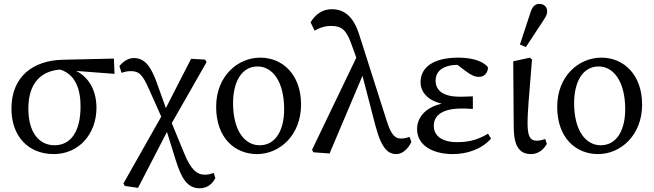

<svg xmlns="http://www.w3.org/2000/svg" viewBox="-20 -787 3394 997"><path d="M259.5 13.1C387.9 13.1 480.9 -89.4 480.9 -227.6C480.9 -331.8 425.5 -429.4 292.7 -440.9L280.5 -429.2C373.9 -406.9 398.3 -320.2 398.3 -234.6C398.3 -96.2 342 -32.7 263.3 -32.7C183.3 -32.7 127.2 -98.8 127.2 -223.1C127.2 -352.5 190.3 -421.1 300 -426.3L311.7 -423.6L574.6 -403.5L571.5 -482.8L306.9 -476.8C154.4 -473.6 39.4 -392.2 39.4 -222.6C39.4 -79.8 126.4 13.1 259.5 13.1Z M628.2 178.6 696.8 188.5 858 -123.4 1052.6 -464.3 1045.3 -477.5 972.3 -481.7 828.5 -201.1 621 165.5 628.2 178.6ZM1016.5 190.6C1052 190.6 1080 173.1 1098.2 137.9L1090 111.4C1075.1 116.3 1060.9 120.2 1044.1 120.2C1001.7 120.2 970.7 93.4 935.6 7L865.2 -164L837.5 -132.1L892.5 44.5C921.3 136.3 951.3 190.6 1016.5 190.6ZM827 -159.9 854.1 -189.9 793.8 -358.6C762.3 -446.1 729.1 -485.6 675.1 -485.6C645 -485.6 620.4 -468 600 -444.1L611.3 -408.6C628.1 -414.6 641.2 -417.6 657.9 -417.6C701.3 -417.6 719.1 -402.8 754.7 -321.7L827 -159.9Z M1315 13.1C1430.5 13.1 1543.3 -83 1543.3 -244.3C1543.3 -398.9 1448.1 -487.7 1331.7 -487.7C1215.1 -487.7 1102.4 -392.7 1102.4 -232.5C1102.4 -71.2 1198.8 13.1 1315 13.1ZM1328.2 -32.7C1251.6 -32.7 1190.2 -107.3 1190.2 -251.9C1190.2 -356 1231.4 -441.9 1317.4 -441.9C1395 -441.9 1455.5 -364.2 1455.5 -219.6C1455.5 -115.8 1414.4 -32.7 1328.2 -32.7Z M1607.4 3.8 1691.4 10 1873.8 -420.7 1839.9 -507.6 1600.3 -9.1 1607.4 3.8ZM2038.9 13.1C2070 13.1 2100.4 -14.6 2116.2 -51.1L2106.1 -76.5C2090.3 -70.6 2078 -67.6 2063 -67.6C2032.2 -67.6 2011.8 -85.5 1989.4 -155.6L1844.8 -608.6C1815.5 -700.1 1768.7 -739.2 1702.6 -739.2C1652.9 -739.2 1616.8 -711.3 1592.9 -671L1613.6 -627.8C1636.8 -642 1666.3 -652.3 1698.9 -652.3C1750.1 -652.3 1776.5 -635.2 1802 -565.1L1856.2 -416.6L1929.5 -134.7C1962.5 -8.5 1998.8 13.1 2038.9 13.1Z M2331.8 13.1C2407.3 13.1 2481.3 -13 2530 -67.1L2514.1 -92.7C2452.5 -55.2 2401.3 -48.9 2352.1 -48.9C2273 -48.9 2232.5 -83.7 2232.5 -133.8C2232.5 -177.5 2262.7 -223.4 2377.2 -223.4C2392.2 -223.4 2402.3 -223.4 2435.4 -221.4V-286.7C2405.3 -285.7 2387.7 -284.7 2367.7 -284.7C2283.4 -284.7 2242 -315.8 2242 -368.2C2242 -420.8 2284.5 -450.5 2361.8 -450.5C2381.7 -450.5 2399.1 -448.9 2422.4 -443.8L2411.7 -461.3L2341.4 -460.9L2393.2 -421.6C2425.9 -396.6 2444.9 -387.7 2467.4 -387.7C2496.8 -387.7 2513.9 -411.6 2513.9 -437.3C2490.3 -469.1 2432 -487.7 2360.9 -487.7C2223.3 -487.7 2163.8 -432.5 2163.8 -360.3C2163.8 -296 2221.8 -245.9 2327.5 -241.9V-254.2C2222.3 -252.8 2145.7 -197.3 2145.7 -117C2145.7 -32.9 2225.5 13.1 2331.8 13.1Z M2738.2 13.1C2774.2 13.1 2803 -9.9 2819.5 -39.7L2811.1 -65.3C2797.3 -60.3 2781.6 -56.4 2767.7 -56.4C2736.7 -56.4 2721.5 -72.2 2719.6 -135.5C2718.7 -203.9 2726.6 -277.8 2742.5 -477.4L2732.1 -487.5L2645.1 -468.8L2647.6 -125.1C2648.7 -28.9 2676.2 13.1 2738.2 13.1ZM2679.8 -555.9 2710.7 -542.5 2799.3 -677.4C2815.7 -701.8 2821.2 -712.3 2821.2 -728.9C2821.2 -751.5 2804.6 -766.9 2780.1 -766.9C2762.4 -766.9 2746.2 -756.5 2736 -726.3L2679.8 -555.9Z M3086 13.1C3201.5 13.1 3314.3 -83 3314.3 -244.3C3314.3 -398.9 3219.1 -487.7 3102.7 -487.7C2986.1 -487.7 2873.4 -392.7 2873.4 -232.5C2873.4 -71.2 2969.8 13.1 3086 13.1ZM3099.2 -32.7C3022.6 -32.7 2961.2 -107.3 2961.2 -251.9C2961.2 -356 3002.4 -441.9 3088.4 -441.9C3166 -441.9 3226.5 -364.2 3226.5 -219.6C3226.5 -115.8 3185.4 -32.7 3099.2 -32.7Z"/></svg>

Font: Source Serif Variable
Style: Regular
Weight: 389
Designer: Frank Grießhammer
Foundry: Adobe Systems Incorporated
Version: Version 3.001;hotconv 1.0.111;makeotfexe 2.5.65597